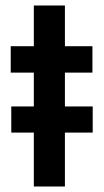

<svg xmlns="http://www.w3.org/2000/svg" viewBox="-20 -678 377 698"><path d="M317 -291V-196H216V0H103V-196H21V-291H103V-414H19V-510H103V-658H216V-510H316V-414H216V-291Z"/></svg>

Font: Saira Semi Condensed Medium
Style: Regular
Weight: 500
Width: 4
Designer: Hector Gatti with collaboration of the Omnibus-Type team
Foundry: Omnibus-Type
Version: Version 1.001; ttfautohint (v1.8)